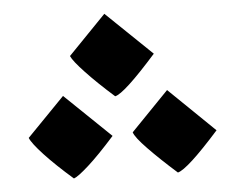

<svg xmlns="http://www.w3.org/2000/svg" viewBox="-20 -244 364 284"><path d="M150.4 -101.6Q123.5 -121.6 105.5 -137.7Q87.4 -153.8 83.5 -161.1L134.3 -223.6L207.5 -164.6Q163.6 -105.5 150.4 -101.6ZM89.4 20Q62 0 44.2 -16.1Q26.4 -32.2 22.5 -40L73.2 -102.1L146.5 -43Q125 -14.2 110.1 1.7Q95.2 17.6 89.4 20ZM243.2 11.2Q216.3 -8.8 197.8 -24.9Q179.2 -41 176.3 -48.3L227.1 -110.8L300.3 -51.3Q257.3 6.3 243.2 11.2Z"/></svg>

Font: Harmattan Medium
Style: Regular
Weight: 500
Designer: George W. Nuss III and SIL International
Foundry: SIL International
Version: Version 4.000